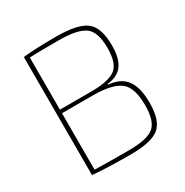

<svg xmlns="http://www.w3.org/2000/svg" viewBox="-163 -831 938 972"><g transform="rotate(-30 306.0 -345.0)"><path d="M402 -360V-356Q476 -349 507.5 -303.5Q539 -258 539 -172Q539 -67 492.5 -29.5Q446 8 327 8Q184 8 103 0V-690Q174 -698 297 -698Q422 -698 470.5 -660.5Q519 -623 519 -518Q519 -443 491 -404.5Q463 -366 402 -360ZM128 -368H317Q416 -369 454.5 -399.5Q493 -430 493 -518Q493 -612 450.5 -643.5Q408 -675 297 -675Q188 -675 128 -673ZM128 -347V-17Q198 -15 327 -15Q433 -15 473 -46.5Q513 -78 513 -172Q513 -273 470 -309Q427 -345 317 -347Z"/></g></svg>

Font: Exo 2.0 Thin
Style: Regular
Weight: 250
Designer: Natanael Gama
Version: Version 1.001;PS 001.001;hotconv 1.0.70;makeotf.lib2.5.58329